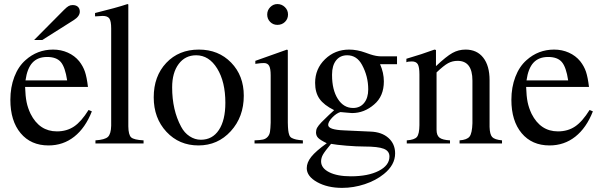

<svg xmlns="http://www.w3.org/2000/svg" viewBox="-20 -703 2939 941"><path d="M414.1 -164.1 430.2 -157.2Q398.4 -76.2 344 -33.2Q289.6 9.8 217.8 9.8Q131.3 9.8 81.1 -50.3Q30.8 -110.4 30.8 -213.9Q30.8 -275.4 50.3 -326.4Q69.8 -377.4 105 -408.2Q162.6 -460 240.2 -460Q278.8 -460 312.3 -445.1Q345.7 -430.2 368.2 -402.8Q387.2 -378.4 396.2 -351.8Q405.3 -325.2 411.1 -276.9H103Q104.5 -231 110.4 -202.4Q116.2 -173.8 129.9 -145Q173.3 -59.1 258.8 -59.1Q307.1 -59.1 342.8 -83Q378.4 -106.9 414.1 -164.1ZM105 -309.1H309.1Q299.3 -374 278.1 -398.9Q256.8 -423.8 210.9 -423.8Q165 -423.8 139.2 -396Q113.3 -368.2 105 -309.1ZM187 -506.8H147L293.9 -654.8Q307.6 -668.5 316.2 -673.3Q324.7 -678.2 335.9 -678.2Q352.5 -678.2 361.8 -669.7Q371.1 -661.1 371.1 -646Q371.1 -623 340.8 -604Z M447.8 0V-15.1Q494.1 -18.1 509 -32.2Q523.9 -46.4 524.9 -86.9V-564Q524.9 -599.1 516.1 -612.1Q507.3 -625 482.9 -625Q474.1 -625 451.7 -623H445.8V-639.2Q550.8 -665 605 -683.1L608.9 -681.2V-84Q609.4 -42 622.8 -29.8Q636.2 -17.6 683.6 -15.1V0Z M954.6 -460Q1050.8 -460 1112.8 -396.2Q1174.8 -332.5 1174.8 -233.9Q1174.8 -129.9 1111.1 -60.1Q1047.4 9.8 952.6 9.8Q857.9 9.8 795.7 -57.1Q733.4 -124 733.4 -226.1Q733.4 -329.6 794.9 -394.8Q856.4 -460 954.6 -460ZM941.4 -432.1Q887.7 -432.1 855.7 -389.4Q823.7 -346.7 823.7 -274.9Q823.7 -163.6 867.7 -82Q883.3 -52.2 909.2 -35.2Q935.1 -18.1 964.4 -18.1Q1021 -18.1 1052.7 -65.9Q1084.5 -113.8 1084.5 -199.2Q1084.5 -302.2 1044.4 -367.2Q1004.4 -432.1 941.4 -432.1Z M1227.5 0V-15.1Q1254.9 -16.1 1268.6 -19Q1282.2 -22 1291.5 -32Q1300.8 -42 1303.2 -57.1Q1305.7 -72.3 1306.6 -102.1V-334Q1306.6 -366.7 1299.1 -380.4Q1291.5 -394 1273.4 -394Q1258.3 -394 1239.7 -391.1L1231.4 -390.1V-404.8L1386.7 -460L1390.6 -457V-102.1Q1391.1 -78.1 1392.6 -64.9Q1394 -51.8 1397.7 -41.5Q1401.4 -31.2 1410.4 -26.6Q1419.4 -22 1431.2 -19.3Q1442.9 -16.6 1464.4 -15.1V0ZM1339.4 -683.1Q1360.8 -683.1 1376.2 -668.2Q1391.6 -653.3 1391.6 -631.8Q1391.6 -610.4 1376.7 -595.7Q1361.8 -581.1 1339.4 -581.1Q1318.4 -581.1 1304 -595.7Q1289.6 -610.4 1289.6 -631.8Q1289.6 -652.8 1304.4 -668Q1319.3 -683.1 1339.4 -683.1Z M1925.8 -388.2H1842.8Q1861.3 -346.2 1861.3 -304.2Q1861.3 -231 1813.5 -190.9Q1765.1 -148.9 1705.6 -148.9Q1704.6 -148.9 1698.5 -149.4Q1692.4 -149.9 1678 -151.1Q1663.6 -152.3 1648.4 -153.8Q1628.4 -147.9 1608.4 -127Q1588.4 -106 1588.4 -90.8Q1588.4 -66.9 1666.5 -64L1795.4 -58.1Q1851.1 -56.2 1883.8 -26.9Q1916.5 2.4 1916.5 48.8Q1916.5 105.5 1861.3 149.9Q1822.3 181.6 1767.6 199.7Q1712.9 217.8 1656.7 217.8Q1585 217.8 1534.2 189.5Q1483.4 161.1 1483.4 121.1Q1483.4 93.3 1505.6 65.4Q1527.8 37.6 1581.5 -1Q1550.3 -16.1 1539.6 -26.9Q1528.8 -37.6 1528.8 -54.2Q1528.8 -66.9 1534.4 -77.1Q1540 -87.4 1555.7 -104Q1557.6 -106.4 1591.8 -139.2L1617.7 -163.1Q1567.4 -188 1545.9 -218.8Q1524.4 -249.5 1524.4 -296.9Q1524.4 -365.7 1573 -412.8Q1621.6 -460 1691.4 -460Q1730 -460 1771.5 -444.8L1793.5 -437Q1823.7 -426.8 1848.6 -426.8H1925.8ZM1602.5 2Q1572.3 38.1 1563 54.4Q1553.7 70.8 1553.7 87.9Q1553.7 121.1 1593.5 141.1Q1633.3 161.1 1699.7 161.1Q1784.2 161.1 1836.4 134.3Q1888.7 107.4 1888.7 64Q1888.7 37.1 1860.8 26.1Q1833 15.1 1764.6 15.1Q1728 15.1 1678 11Q1627.9 6.8 1602.5 2ZM1607.4 -337.9V-335Q1607.4 -262.7 1635.7 -218.3Q1664.1 -173.8 1710.4 -173.8Q1744.6 -173.8 1764.6 -198.5Q1784.7 -223.1 1784.7 -265.1Q1784.7 -329.1 1754.4 -384.8Q1729 -432.1 1681.6 -432.1Q1647 -432.1 1627.2 -407Q1607.4 -381.8 1607.4 -337.9Z M1973.6 0V-15.1Q2011.2 -17.6 2023.2 -31.7Q2035.2 -45.9 2035.6 -89.8V-337.9Q2035.6 -374.5 2027.6 -388.2Q2019.5 -401.9 1998.5 -401.9Q1979.5 -401.9 1971.7 -397.9V-415Q2048.8 -437.5 2109.4 -460L2116.7 -458V-378.9Q2167.5 -426.8 2197.3 -443.4Q2227.1 -460 2261.7 -460Q2317.4 -460 2348.4 -420.4Q2379.4 -380.9 2379.4 -310.1V-81.1Q2380.4 -44.4 2392.1 -31.5Q2403.8 -18.6 2440.4 -15.1V0H2232.4V-15.1Q2269 -17.6 2281.5 -33.9Q2293.9 -50.3 2295.4 -99.1V-308.1Q2295.4 -404.8 2222.7 -404.8Q2197.3 -404.8 2175.8 -393.1Q2154.3 -381.3 2119.6 -348.1V-66.9Q2119.6 -39.6 2134 -28.3Q2148.4 -17.1 2185.5 -15.1V0Z M2869.6 -164.1 2885.7 -157.2Q2854 -76.2 2799.6 -33.2Q2745.1 9.8 2673.3 9.8Q2586.9 9.8 2536.6 -50.3Q2486.3 -110.4 2486.3 -213.9Q2486.3 -275.4 2505.9 -326.4Q2525.4 -377.4 2560.5 -408.2Q2618.2 -460 2695.8 -460Q2734.4 -460 2767.8 -445.1Q2801.3 -430.2 2823.7 -402.8Q2842.8 -378.4 2851.8 -351.8Q2860.8 -325.2 2866.7 -276.9H2558.6Q2560.1 -231 2565.9 -202.4Q2571.8 -173.8 2585.4 -145Q2628.9 -59.1 2714.4 -59.1Q2762.7 -59.1 2798.3 -83Q2834 -106.9 2869.6 -164.1ZM2560.5 -309.1H2764.6Q2754.9 -374 2733.6 -398.9Q2712.4 -423.8 2666.5 -423.8Q2620.6 -423.8 2594.7 -396Q2568.8 -368.2 2560.5 -309.1Z"/></svg>

Font: Accordance
Style: Regular
Weight: 400
Version: Version 1.1 (build May 11, 2018) Miklal Software Solutions, 